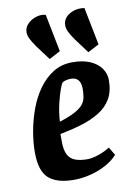

<svg xmlns="http://www.w3.org/2000/svg" viewBox="-86 -801 591 865"><g transform="rotate(-10 210.0 -368.5)"><path d="M182 10Q104 10 66.5 -23.5Q29 -57 29 -142Q29 -188 38 -238.5Q47 -289 65 -338Q83 -387 111.5 -426.5Q140 -466 178 -489.5Q216 -513 265 -513Q315 -513 348 -498Q381 -483 397.5 -458.5Q414 -434 414 -406Q414 -354 394 -320Q374 -286 338 -264Q302 -242 256 -228Q210 -214 157 -204V-169Q157 -131 168 -109.5Q179 -88 201.5 -79.5Q224 -71 257 -71Q279 -71 308.5 -81Q338 -91 361 -106L383 -69Q363 -46 330.5 -28Q298 -10 259 0Q220 10 182 10ZM164 -259Q208 -273 233.5 -286.5Q259 -300 271.5 -314.5Q284 -329 287.5 -347Q291 -365 291 -388Q291 -406 285.5 -418Q280 -430 270 -435.5Q260 -441 246 -441Q232 -441 221 -437.5Q210 -434 207 -431Q203 -428 194 -403.5Q185 -379 176 -341.5Q167 -304 164 -259ZM345 -545 295 -612Q277 -638 270 -653Q263 -668 263 -681Q263 -714 293.5 -732Q324 -750 362 -744L396 -572ZM168 -545 118 -612Q100 -638 93 -653Q86 -668 86 -681Q86 -704 103 -720.5Q120 -737 143 -743.5Q166 -750 185 -744L219 -572Z"/></g></svg>

Font: Faustina VF Beta
Style: Italic
Weight: 400
Italic angle: -8°
Designer: Alfonso Garcia
Foundry: Omnibus-Type
Version: Version 1.006